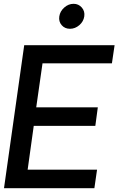

<svg xmlns="http://www.w3.org/2000/svg" viewBox="-20 -987 625 1007"><path d="M366 -967Q392 -967 409 -947.5Q426 -928 422 -901Q418 -874 396 -855Q374 -836 347 -836Q320 -836 303.5 -855Q287 -874 291 -901Q295 -928 317 -947.5Q339 -967 366 -967ZM203 -655 170 -424H493L480 -327H157L125 -97H489L475 0H1L107 -750H581L567 -655Z"/></svg>

Font: Oakes Grotesk Medium
Style: Italic
Weight: 500
Italic angle: -8°
Designer: Samuel Oakes
Foundry: Samuel Oakes
Version: Version 1.000;PS 001.000;hotconv 1.0.88;makeotf.lib2.5.64775